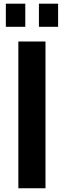

<svg xmlns="http://www.w3.org/2000/svg" viewBox="-20 -1006 341 1026"><path d="M11.2 -862.8H115.2V-986.3H11.2ZM188 -862.8H290.5V-986.3H188ZM78.1 0H223.1V-784.2H78.1Z"/></svg>

Font: Decalotype SemiBold
Style: Regular
Weight: 600
Designer: Alfredo Marco Pradil
Foundry: Alfredo Marco Pradil
Version: Version 1.0